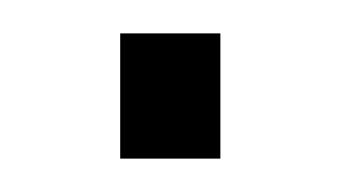

<svg xmlns="http://www.w3.org/2000/svg" viewBox="-20 -95 205 115"><path d="M52 0V-75H112V0Z"/></svg>

Font: Saira ExtraCondensed Light
Style: Regular
Weight: 300
Width: 2
Designer: Hector Gatti with collaboration of the Omnibus-Type team
Foundry: Omnibus-Type
Version: Version 1.101